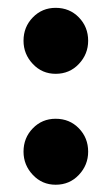

<svg xmlns="http://www.w3.org/2000/svg" viewBox="-20 -472 290 502"><path d="M125.5 11Q90 11 65.8 -14.8Q41.5 -40.5 41.5 -75.5Q41.5 -111.5 65.8 -136.5Q90 -161.5 125.5 -161.5Q162 -161.5 186.2 -136.5Q210.5 -111.5 210.5 -75.5Q210.5 -40.5 186.2 -14.8Q162 11 125.5 11ZM125.5 -279Q90 -279 65.8 -304.8Q41.5 -330.5 41.5 -365.5Q41.5 -401.5 65.8 -426.5Q90 -451.5 125.5 -451.5Q162 -451.5 186.2 -426.5Q210.5 -401.5 210.5 -365.5Q210.5 -330.5 186.2 -304.8Q162 -279 125.5 -279Z"/></svg>

Font: Fraunces 72pt S100 SemiBold
Style: Regular
Weight: 600
Version: Version 1.000; ttfautohint (v1.8.3)